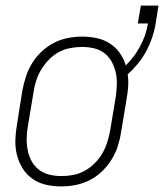

<svg xmlns="http://www.w3.org/2000/svg" viewBox="-20 -659 587 687"><path d="M200 8Q171 8 144.5 2Q118 -4 96.5 -19Q75 -34 61 -56.5Q47 -79 40.5 -105Q34 -131 35 -159Q36 -187 41 -215L60 -335Q65 -361 73 -385.5Q81 -410 95 -433Q109 -456 129.5 -475Q150 -494 173.5 -506Q197 -518 223 -523Q249 -528 274 -528Q301 -528 326.5 -522.5Q352 -517 373 -503.5Q394 -490 408.5 -469.5Q423 -449 430 -425Q461 -455 481.5 -493.5Q502 -532 509 -572V-575H473L484 -639H547L537 -575Q533 -550 524.5 -525Q516 -500 503.5 -476.5Q491 -453 474 -432Q457 -411 437 -393Q440 -371 438.5 -349Q437 -327 433 -305L413 -185Q409 -159 401 -134.5Q393 -110 378.5 -87Q364 -64 344 -45Q324 -26 300 -14Q276 -2 250.5 3Q225 8 200 8ZM200 -29Q221 -29 242 -33Q263 -37 282.5 -47.5Q302 -58 318.5 -74.5Q335 -91 346 -110Q357 -129 363.5 -149.5Q370 -170 374 -191L394 -311Q397 -333 398 -355Q399 -377 394.5 -398Q390 -419 380 -437.5Q370 -456 354 -468.5Q338 -481 317 -486Q296 -491 273 -491Q253 -491 231.5 -487Q210 -483 190.5 -472.5Q171 -462 155 -445.5Q139 -429 127.5 -410Q116 -391 109.5 -370.5Q103 -350 100 -329L80 -209Q76 -187 75.5 -165Q75 -143 79 -122Q83 -101 93 -82.5Q103 -64 119.5 -51.5Q136 -39 157 -34Q178 -29 200 -29Z"/></svg>

Font: Iosevka SS04 Extralight
Style: Italic
Weight: 200
Italic angle: -9°
Monospace: yes
Designer: Belleve Invis
Foundry: Belleve Invis
Version: Version 19.0.0; ttfautohint (v1.8.4)